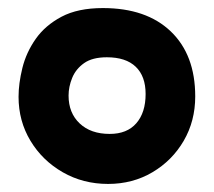

<svg xmlns="http://www.w3.org/2000/svg" viewBox="-20 -838 530 476"><path d="M248 -382Q186 -382 135.5 -411Q85 -440 55.5 -489Q26 -538 26 -598Q26 -631 35.5 -669.5Q45 -708 68.5 -741.5Q92 -775 132.5 -796.5Q173 -818 235 -818Q343 -818 403.5 -760Q464 -702 464 -599Q464 -538 435.5 -489Q407 -440 358 -411Q309 -382 248 -382ZM252 -506Q295 -506 318 -532.5Q341 -559 341 -605Q341 -649 316.5 -672.5Q292 -696 245 -696Q209 -696 188.5 -681.5Q168 -667 159 -645Q150 -623 150 -601Q150 -558 177.5 -532Q205 -506 252 -506Z"/></svg>

Font: Mochiy Pop P One
Style: Regular
Weight: 400
Designer: FONTDASU
Foundry: FONTDASU / Google Inc. / Adobe
Version: Version 2.000